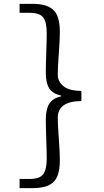

<svg xmlns="http://www.w3.org/2000/svg" viewBox="-20 -810 540 1001"><path d="M82 170.9V123H133.8Q186.5 123 205.1 98.6Q223.6 74.2 223.6 17.6Q223.6 -16.6 221.2 -82Q218.8 -147.5 218.8 -186.5Q218.8 -240.2 236.8 -269Q254.9 -297.9 298.8 -307.6V-311.5Q254.9 -321.3 236.8 -349.1Q218.8 -377 218.8 -431.6Q218.8 -471.7 221.2 -537.6Q223.6 -603.5 223.6 -637.7Q223.6 -695.3 205.1 -719.2Q186.5 -743.2 133.8 -743.2H82V-790H149.4Q224.6 -790 258.3 -758.3Q292 -726.6 292 -642.6Q292 -601.6 286.6 -530.3Q281.2 -459 281.2 -420.9Q281.2 -385.7 310.1 -361.3Q338.9 -336.9 404.3 -335.9V-283.2Q281.2 -282.2 281.2 -196.3Q281.2 -159.2 286.6 -88.4Q292 -17.6 292 24.4Q292 107.4 258.8 139.2Q225.6 170.9 149.4 170.9Z"/></svg>

Font: Gen Shin Gothic Monospace Normal
Style: Regular
Weight: 350
Designer: [Source Han Sans]
Ryoko NISHIZUKA  (kana & ideographs); Paul D. Hunt (Latin, Greek & Cyrillic); Wenlong ZHANG  (bopomofo
Version: Version 1.002.20150607